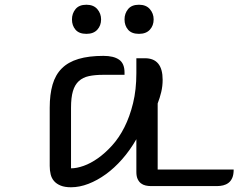

<svg xmlns="http://www.w3.org/2000/svg" viewBox="-20 -786 1007 811"><path d="M280 -75Q304 -75 333.5 -85.5Q363 -96 393.5 -117.5Q424 -139 453.5 -171.5Q483 -204 505.5 -248.5Q528 -293 542 -350Q556 -407 556 -477V-540H592Q667 -540 667 -449Q667 -422 661 -397Q655 -372 646 -349V-70H967Q967 -48 961 -34.5Q955 -21 945 -13.5Q935 -6 922.5 -3Q910 0 897 0H617Q606 0 595 -2.5Q584 -5 575.5 -11.5Q567 -18 561.5 -29.5Q556 -41 556 -60V-198Q529 -151 496 -113.5Q463 -76 427 -50Q391 -24 353.5 -9.5Q316 5 280 5Q254 5 236.5 -2Q219 -9 208.5 -21Q198 -33 194 -49.5Q190 -66 190 -85V-331Q190 -387 202 -428.5Q214 -470 241 -497Q268 -524 311.5 -537Q355 -550 417 -550Q460 -550 483 -534Q506 -518 506 -480V-470H417Q381 -470 355.5 -464.5Q330 -459 313 -443.5Q296 -428 288 -401Q280 -374 280 -331ZM284 -704Q284 -729 299 -747.5Q314 -766 345 -766Q375 -766 391 -747.5Q407 -729 407 -704Q407 -678 391 -660.5Q375 -643 345 -643Q314 -643 299 -660.5Q284 -678 284 -704ZM506 -704Q506 -729 521 -747.5Q536 -766 567 -766Q597 -766 613 -747.5Q629 -729 629 -704Q629 -678 613 -660.5Q597 -643 567 -643Q536 -643 521 -660.5Q506 -678 506 -704Z"/></svg>

Font: Warnes
Style: Regular
Weight: 400
Designer: Eduardo Rodriguez Tunni
Foundry: Eduardo Rodriguez Tunni
Version: Version 1.001